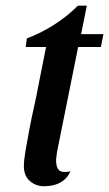

<svg xmlns="http://www.w3.org/2000/svg" viewBox="-20 -629 381 670"><path d="M132.8 20.8Q105.3 20.8 84.3 2.8Q63.3 -15.2 63.3 -49.3Q63.3 -69.3 69.4 -105.5Q75.5 -141.7 83.5 -183Q91.5 -224.3 100 -261.8Q108.5 -299.3 112.3 -321.7L140.7 -465H69.7L73.7 -495Q122.3 -513 169 -542.8Q215.7 -572.7 251.8 -609.3H283L263 -510H341L332 -465H252.7L184.2 -124.7Q180.7 -109.2 178.7 -96.7Q176.7 -84.2 175.8 -73Q175 -45.7 186.2 -35.2Q197.3 -24.8 225.8 -31Q217.3 -12.3 203.4 -0.9Q189.5 10.5 171.9 15.7Q154.3 20.8 132.8 20.8Z"/></svg>

Font: Sansita Swashed Light
Style: Regular
Weight: 300
Designer: Pablo Cosgaya
Foundry: Omnibus-Type
Version: Version 1.003